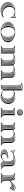

<svg xmlns="http://www.w3.org/2000/svg" viewBox="2374 -3040 671 5460"><g transform="rotate(90 2710.0 -309.5)"><path d="M162 -338H141.9C134.7 -333 128 -327.6 121.7 -322H152.1C155.1 -327.5 158.4 -332.8 162 -338ZM145.3 -308H107.5C102.8 -302.9 98.4 -297.5 94.4 -292H139.3C141.1 -297.5 143.1 -302.8 145.3 -308ZM135.5 -278H85.1C82 -272.8 79.1 -267.4 76.6 -262H132.6C133.3 -267.4 134.3 -272.8 135.5 -278ZM131.3 -248H71C69.1 -242.7 67.5 -237.4 66.2 -232H131.1C131 -234 131 -236 131 -238C131 -241.4 131.1 -244.7 131.3 -248ZM203.7 -82C197.8 -87.1 192.3 -92.4 187.1 -98H98C102.3 -92.5 107 -87.1 112 -82ZM221.6 -68H127C133.7 -62.3 140.9 -56.9 148.4 -52H247.9C238.7 -56.8 229.9 -62.1 221.6 -68ZM280.6 -38H173C187 -31.2 201.8 -25.7 217.1 -22H335.5C340.7 -22.9 345.9 -24 350.8 -25.1C326.2 -26 302.6 -30.5 280.6 -38ZM134.2 -202C133.3 -207.3 132.5 -212.6 132 -218H63.6C62.8 -212.7 62.3 -207.4 62.1 -202ZM137.3 -188H62.2C62.5 -182.6 63.2 -177.3 64.1 -172H142.1C140.3 -177.2 138.7 -182.6 137.3 -188ZM147.6 -158H67.2C68.7 -152.6 70.4 -147.2 72.5 -142H155.3C152.5 -147.2 149.9 -152.5 147.6 -158ZM163.6 -128H78.8C81.6 -122.5 84.6 -117.2 88 -112H175C171 -117.2 167.2 -122.5 163.6 -128ZM430.8 -382H464.5C464.8 -385 465.1 -387.9 465.4 -390.9C453.9 -386.6 441.8 -383.7 430.8 -382ZM463 -368H444.2C450.5 -362.7 456.3 -357.3 461.1 -352H461.4C461.9 -357.3 462.5 -362.7 463 -368ZM40 -196C40 -85 151 6 266 6C354 6 434 -19 495 -78L494 -79C450 -61 408 -50 359 -50C256.3 -50 173 -134.2 173 -238C173 -324.7 227.7 -395 295 -395C300.3 -395 304.7 -394.9 310 -394.8C404.9 -391.8 481 -327.9 481 -249H483L490 -429L488.5 -429.7C461 -406.4 427.2 -401.1 389.2 -401.1C373.4 -401.1 357 -402 340.3 -403C322.7 -404.1 307.7 -405 290 -405C152 -405 40 -311.4 40 -196ZM390.9 -389.1C421.5 -389.2 452.1 -393.5 477.1 -407.3L468.8 -326.4C450.4 -353.5 423.4 -374.9 390.9 -389.1ZM231.6 -387C175 -355.6 141 -301.7 141 -238C141 -125.9 238.7 -35 359 -35C385.6 -35 408.2 -38.5 433.5 -46.6C384.1 -18.3 327.8 -6 266 -6C156.4 -6 52 -93.2 52 -196C52 -286.7 127.1 -365.1 231.6 -387Z M685.3 -82H738.2C735.3 -87.2 732.6 -92.6 730.2 -98H667.5C673 -92.4 678.9 -87.1 685.3 -82ZM704.6 -68C713.4 -62.3 722.8 -56.9 732.7 -52H758.2C754.1 -57.2 750.2 -62.5 746.6 -68ZM622.6 -188C623.1 -182.6 623.9 -177.3 625.1 -172H710.2C709.6 -177.3 709.1 -182.6 708.7 -188ZM629 -158C630.9 -152.6 633.1 -147.2 635.7 -142H715.5C714.2 -147.3 713.2 -152.6 712.2 -158ZM643.5 -128C646.9 -122.5 650.7 -117.2 654.9 -112H724.5C722.5 -117.2 720.7 -122.6 719.1 -128ZM622 -202H708.1C708 -204.7 708 -207.3 708 -210C708 -212.7 708 -215.3 708.1 -218H623.3C622.5 -212.7 622.1 -207.4 622 -202ZM741 -352H757.9C761 -355.7 764.4 -359.3 767.8 -362.8C758.6 -359.5 749.6 -355.9 741 -352ZM714.1 -338C705.7 -333 697.7 -327.7 690.2 -322H736.7C739.8 -327.5 743.2 -332.8 746.9 -338ZM673.5 -308C668 -302.9 662.9 -297.5 658.1 -292H722.5C724.5 -297.4 726.8 -302.8 729.3 -308ZM647.3 -278C643.8 -272.8 640.5 -267.5 637.6 -262H713.6C714.7 -267.4 716.1 -272.8 717.7 -278ZM631.2 -248C629.1 -242.8 627.4 -237.4 626 -232H709C709.4 -237.4 710.1 -242.7 710.9 -248ZM1030.3 -82H1081.4C1087.1 -87.1 1092.4 -92.4 1097.3 -98H1036.6C1034.6 -92.5 1032.5 -87.2 1030.3 -82ZM1023.6 -68C1020.8 -62.5 1017.7 -57.1 1014.4 -52H1038.9C1047.8 -56.9 1056.2 -62.2 1064.1 -68ZM1052 -188C1052 -182.6 1051.8 -177.3 1051.4 -172H1135.2C1136.3 -177.3 1137 -182.6 1137.5 -188ZM1050.2 -158C1049.6 -152.6 1048.8 -147.3 1047.9 -142H1125.7C1128 -147.2 1130 -152.6 1131.7 -158ZM1045.2 -128C1044 -122.6 1042.6 -117.2 1041.1 -112H1108.5C1112.3 -117.2 1115.7 -122.5 1118.8 -128ZM1051.8 -202H1138C1137.9 -207.4 1137.5 -212.7 1136.8 -218H1050.9C1051.3 -212.7 1051.6 -207.4 1051.8 -202ZM1008.4 -352H1031.1C1020.7 -357.4 1009.6 -362.1 998.2 -366.1C1001.8 -361.6 1005.2 -356.9 1008.4 -352ZM1016.9 -338C1019.8 -332.8 1022.5 -327.5 1025 -322H1076.5C1069.8 -327.7 1062.7 -333 1055.2 -338ZM1031 -308C1033.1 -302.8 1035 -297.4 1036.7 -292H1105.3C1101.1 -297.5 1096.4 -302.9 1091.5 -308ZM1040.8 -278C1042.2 -272.7 1043.5 -267.4 1044.7 -262H1123.8C1121.2 -267.5 1118.3 -272.8 1115 -278ZM1047.3 -248C1048.2 -242.7 1048.9 -237.4 1049.6 -232H1134.3C1133.1 -237.4 1131.5 -242.8 1129.6 -248ZM966.1 -14.3C1012.9 -47.5 1042 -115.9 1042 -190C1042 -273.3 1012.1 -350.7 963.1 -386.3C1067.2 -364.5 1148 -291.4 1148 -200C1148 -109.4 1068.7 -36.7 966.1 -14.3ZM750 -210C750 -309.7 804 -392.1 875 -394.7C880.3 -394.9 884.7 -395 890 -395C895.3 -395 899.7 -394.9 905 -394.7C976.4 -392.1 1030 -300.4 1030 -190C1030 -90.3 976 -7.9 905 -5.3C899.7 -5.1 895.3 -5 890 -5C884.7 -5 880.3 -5.1 875 -5.3C803.6 -7.9 750 -99.6 750 -210ZM600 -200C600 -86.8 729.9 5 890 5C1050.1 5 1180 -86.8 1180 -200C1180 -313.2 1050.1 -405 890 -405C729.9 -405 600 -313.2 600 -200ZM816.9 -13.7C702.2 -35.5 612 -107.8 612 -200C612 -291.5 700.7 -363.3 813.9 -385.7C751.1 -349 718 -284.5 718 -210C718 -127.2 749.7 -54.3 816.9 -13.7Z M2108.4 -368H2008.4C2015.8 -363.3 2022.6 -357.9 2028.9 -352H2126.9C2121.6 -358.1 2115.3 -363.5 2108.4 -368ZM2137 -338H2041.8C2045.9 -332.9 2049.6 -327.6 2052.9 -322H2144.1C2142.3 -327.6 2139.9 -332.9 2137 -338ZM2147.3 -308H2060.2C2062.5 -302.8 2064.5 -297.5 2066.1 -292H2148V-297C2148 -300.7 2147.7 -304.4 2147.3 -308ZM2148 -202V-218H2072V-202ZM2148 -188H2072V-172H2148ZM2148 -158H2072V-142H2148ZM2148 -128H2072V-112H2148ZM2148 -278H2069.6C2070.6 -272.8 2071.3 -267.4 2071.6 -262H2148ZM2148 -248H2072V-232H2148ZM2149.8 -82C2148.7 -87.1 2148.1 -92.5 2148 -98H2072C2071.9 -92.6 2071.4 -87.2 2070.5 -82ZM2153.9 -68H2067.3C2065.7 -62.5 2063.6 -57.1 2061.2 -52H2161.9C2158.7 -57.1 2156 -62.5 2153.9 -68ZM2171.9 -38H2053.5C2049.7 -32.3 2045.6 -26.9 2041.1 -22H2187.1C2181.6 -27.2 2176.5 -32.5 2171.9 -38ZM1696.1 -22H1810.5C1809.4 -27.4 1808.4 -32.7 1807.5 -38H1708.5C1704.7 -32.3 1700.6 -26.9 1696.1 -22ZM1725.5 -82H1803.1C1803 -84.6 1803 -87.3 1803 -90V-98H1727C1726.9 -92.6 1726.4 -87.2 1725.5 -82ZM1722.3 -68C1720.7 -62.5 1718.6 -57.1 1716.2 -52H1805.4C1804.7 -57.3 1804.2 -62.6 1803.8 -68ZM1727 -202H1803V-218H1727ZM1727 -188V-172H1803V-188ZM1727 -158V-142H1803V-158ZM1727 -128V-112H1803V-128ZM1727 -248V-232H1803V-248ZM1663.4 -368C1670.7 -363.3 1677.6 -357.9 1683.9 -352H1781.9C1776.6 -358.1 1770.3 -363.5 1763.4 -368ZM1696.8 -338C1700.9 -332.9 1704.6 -327.6 1707.9 -322H1799.1C1797.3 -327.6 1794.9 -332.9 1792 -338ZM1715.2 -308C1717.5 -302.8 1719.5 -297.5 1721.1 -292H1803V-297C1803 -300.7 1802.7 -304.4 1802.3 -308ZM1724.6 -278C1725.6 -272.8 1726.3 -267.4 1726.6 -262H1803V-278ZM1458.1 -82C1458 -84.6 1458 -87.3 1458 -90V-98H1382C1381.9 -92.6 1381.4 -87.2 1380.5 -82ZM1458.8 -68H1377.3C1375.6 -62.5 1373.5 -57.1 1371.1 -52H1460.4C1459.7 -57.3 1459.2 -62.6 1458.8 -68ZM1462.5 -38H1363.3C1359.6 -32.3 1355.4 -26.9 1350.9 -22H1465.5C1464.4 -27.4 1463.4 -32.7 1462.5 -38ZM1382 -202H1458V-218H1382ZM1382 -188V-172H1458V-188ZM1382 -158V-142H1458V-158ZM1382 -128V-112H1458V-128ZM1382 -292H1458V-308H1381.7C1381.9 -305.4 1382 -302.7 1382 -300ZM1382 -278V-262H1458V-278ZM1382 -248V-232H1458V-248ZM1359.2 -368C1363 -362.9 1366.4 -357.5 1369.3 -352H1450.5C1446.6 -357.3 1442.7 -362.7 1438.7 -368ZM1375.5 -338C1377.4 -332.8 1378.8 -327.5 1379.9 -322H1458V-338ZM1705 -252V-100C1705 -51 1667 -13 1617 -2V0H1845V-297C1845 -313.2 1840.6 -328.6 1832.7 -342.5C1865 -355.8 1901.6 -367.5 1935.1 -367.5C1998.5 -367.5 2050 -315.8 2050 -252V-100C2050 -51 2012 -13 1962 -2V0H2278V-2C2228 -13 2190 -51 2190 -100V-297C2190 -356.6 2130.4 -405 2057 -405C1973.9 -405 1904 -383.7 1827.1 -351.1C1804.1 -383.3 1761.2 -405 1712 -405C1633.3 -405 1566.3 -385.9 1494.1 -356.1L1450 -402L1272 -400V-398C1322 -387 1360 -349 1360 -300V-100C1360 -52.2 1322.9 -13.2 1272 -2V0H1500V-347.4C1529.1 -358.5 1560.8 -367.5 1590.1 -367.5C1653.5 -367.5 1705 -315.8 1705 -252ZM1468 -90C1468 -62.3 1471.7 -39 1478 -12H1324.4C1353.5 -32.7 1372 -63.9 1372 -100V-300C1372 -337.4 1352 -368.7 1323.7 -388.6L1434.9 -389.9L1468 -345.2ZM1823 -12 1669.5 -12C1698.6 -32.7 1717 -63.3 1717 -100V-252C1717 -319 1665.3 -374 1599.7 -379.2C1635.7 -388 1672.4 -393 1712 -393C1767.8 -393 1813 -350 1813 -297L1813 -90C1813 -62.3 1816.7 -39 1823 -12ZM1944.7 -379.2C1980.7 -388 2017.5 -393 2057 -393C2112.8 -393 2158 -350 2158 -297V-100C2158 -63.9 2182.7 -35.3 2215.5 -12H2014.5C2043.6 -32.7 2062 -63.3 2062 -100V-252C2062 -319 2010.3 -374 1944.7 -379.2Z M2803.4 -368H2716.2C2724.1 -363.3 2731.7 -357.9 2738.8 -352H2828.1C2820.4 -358.2 2812.1 -363.5 2803.4 -368ZM2843.5 -338H2754C2758.9 -332.9 2763.5 -327.6 2767.9 -322H2857C2852.8 -327.7 2848.3 -333 2843.5 -338ZM2866.4 -308H2777.8C2781.1 -302.8 2784.3 -297.5 2787.2 -292H2875C2872.4 -297.5 2869.5 -302.9 2866.4 -308ZM2880.9 -278H2793.9C2796.2 -272.8 2798.2 -267.4 2800.1 -262H2886.1C2884.6 -267.5 2882.8 -272.8 2880.9 -278ZM2889.4 -248H2804.4C2805.8 -242.7 2807 -237.4 2808.1 -232H2891.8C2891.2 -237.4 2890.4 -242.8 2889.4 -248ZM2892.8 -218H2810.3C2810.9 -212.7 2811.4 -207.4 2811.7 -202H2892.9C2893 -204.7 2893 -207.3 2893 -210C2893 -212.7 2892.9 -215.4 2892.8 -218ZM2760.7 -22C2774.3 -25.6 2787.3 -31 2799.5 -38H2751.9C2745.7 -32.1 2739.2 -26.7 2732.2 -22ZM2849.9 -82C2853.9 -87.1 2857.7 -92.4 2861.2 -98H2793.1C2790.7 -92.5 2788.1 -87.2 2785.3 -82ZM2837.7 -68H2776.8C2773.1 -62.4 2769.2 -57.1 2765 -52H2820.1C2826.3 -56.9 2832.2 -62.2 2837.7 -68ZM2891.9 -188H2812C2811.9 -182.6 2811.7 -177.3 2811.3 -172H2889.7C2890.6 -177.3 2891.4 -182.6 2891.9 -188ZM2886.7 -158H2809.8C2809.1 -152.6 2808.2 -147.3 2807.1 -142H2882.1C2883.8 -147.2 2885.4 -152.6 2886.7 -158ZM2876.8 -128H2803.7C2802.2 -122.6 2800.6 -117.2 2798.7 -112H2869.3C2872 -117.2 2874.6 -122.5 2876.8 -128ZM2432 -202H2508V-218H2432ZM2432 -188V-172H2508V-188ZM2432 -158V-142H2508V-158ZM2432 -128V-112H2508V-128ZM2432 -488V-472H2508V-488ZM2432 -458V-442H2508V-458ZM2432 -428V-412H2508V-428ZM2432 -398V-382H2508V-398ZM2432 -368V-352H2508V-368ZM2432 -338V-322H2508V-338ZM2432 -308V-292H2508V-308ZM2432 -278V-262H2508V-278ZM2432 -248V-232H2508V-248ZM2400.4 -578C2405 -573 2409.3 -567.7 2413 -562H2508V-570C2508 -572.9 2507.6 -575.5 2506.8 -578ZM2421 -548C2423.5 -542.9 2425.6 -537.5 2427.3 -532H2508V-548ZM2430.5 -518C2431.4 -512.8 2431.9 -507.5 2432 -502H2508V-518ZM2508 -98H2432C2432 -92.6 2431.9 -87.2 2431.7 -82H2507C2507.3 -82.6 2507.7 -83.2 2508 -83.9ZM2499.4 -68H2431.1C2430.8 -62.6 2430.4 -57.3 2429.9 -52H2490.7ZM2483.1 -38H2428.4C2427.8 -32.7 2427.1 -27.4 2426.2 -22H2474.4ZM2410 -100C2410 -65 2407 -35 2400 0H2486L2545.6 -71.8C2582.8 -37.9 2612.6 -17.9 2643 -7C2669.4 2.5 2693.7 5 2722 5C2839.6 5 2935 -91.3 2935 -210C2935 -317.6 2848.5 -405 2742 -405C2672.4 -405 2612.7 -389.9 2550 -366.2V-570C2550 -594.5 2522.7 -615.4 2488.2 -615.4C2485.5 -615.4 2482.8 -615.3 2480 -615L2321 -600V-598C2371 -587 2410 -549 2410 -500ZM2550 -354.6C2576.9 -363.4 2606.1 -370 2630 -370C2718.3 -370 2790 -289.4 2790 -190C2790 -96.7 2731.3 -21 2659 -21C2624.4 -21 2587.9 -45.8 2550 -80.7ZM2422 -100V-500C2422 -540.1 2398.3 -573.3 2367.2 -592.3L2480.6 -603H2488C2504.6 -603 2518 -588.2 2518 -570V-81.3L2480.4 -12H2414.5C2419.8 -42.6 2422 -69.1 2422 -100ZM2640.7 -381.6C2673.1 -388.9 2706.2 -393 2742 -393C2830.9 -393 2903 -311 2903 -210C2903 -97.9 2821.9 -7 2722 -7C2705.6 -7 2691.1 -7.8 2676.8 -10.4C2749.3 -21.5 2802 -99.9 2802 -190C2802 -290.9 2731.7 -375.5 2640.7 -381.6Z M3146.5 -592H3196.9C3190 -595.9 3182.1 -598 3174 -598C3164.1 -598 3154.7 -595.8 3146.5 -592ZM3127.2 -578C3122.8 -573.3 3119.2 -567.9 3116.6 -562H3222.1C3220 -567.9 3216.9 -573.3 3213.3 -578ZM3112.6 -548C3112.2 -545.4 3112 -542.7 3112 -540C3112 -537.3 3112.2 -534.6 3112.5 -532H3225.6C3225.9 -534.6 3226 -537.3 3226 -540C3226 -542.7 3225.8 -545.4 3225.5 -548ZM3222.5 -518H3116.2C3118.5 -512.2 3121.6 -506.8 3125.5 -502H3214.7C3217.9 -506.8 3220.6 -512.1 3222.5 -518ZM3201.1 -488H3141.6C3151 -482.3 3162.1 -479 3174 -479C3183.7 -479 3193.1 -482.3 3201.1 -488ZM3102 -540C3102 -577.5 3134.3 -608 3174 -608C3208.2 -608 3236 -577.5 3236 -540C3236 -500.8 3208.2 -469 3174 -469C3134.3 -469 3102 -500.8 3102 -540ZM3090 -540C3090 -493 3128 -455 3175 -455C3224.7 -455 3265 -493.1 3265 -540C3265 -586.9 3224.7 -625 3175 -625C3128.1 -625 3090 -586.9 3090 -540ZM3137 -202H3213V-218H3137ZM3137 -188V-172H3213V-188ZM3137 -158V-142H3213V-158ZM3137 -128V-112H3213V-128ZM3137 -292H3213V-308H3136.7C3136.9 -305.4 3137 -302.7 3137 -300ZM3137 -278V-262H3213V-278ZM3137 -248V-232H3213V-248ZM3114.2 -368C3118 -362.9 3121.4 -357.6 3124.3 -352H3215.5C3216.3 -357.4 3217.2 -362.7 3218.2 -368ZM3130.5 -338C3132.4 -332.8 3133.8 -327.5 3134.9 -322H3213C3213.2 -327.5 3213.5 -332.8 3213.9 -338ZM3215 -82C3213.8 -87.2 3213.2 -92.5 3213 -98H3137C3136.9 -92.6 3136.4 -87.2 3135.5 -82ZM3219.3 -68H3132.3C3130.7 -62.5 3128.6 -57.1 3126.2 -52H3227.5C3224.3 -57.1 3221.5 -62.4 3219.3 -68ZM3237.5 -38H3118.5C3114.7 -32.3 3110.6 -26.9 3106.1 -22H3252.5C3247.2 -27 3242.2 -32.4 3237.5 -38ZM3115 -100C3115 -51 3077 -13 3027 -2V0H3343V-2C3293 -13 3255 -51 3255 -100V-398L3205 -402L3027 -400V-398C3077 -387 3115 -349 3115 -300ZM3127 -100V-300C3127 -337.4 3107 -368.7 3078.7 -388.6L3204.6 -390L3233 -387.9C3227.1 -364.4 3223.3 -344.1 3223 -320V-100C3223 -63 3252.6 -31.8 3280.5 -12H3079.5C3108.6 -32.7 3127 -63.3 3127 -100Z M3956.2 -368H3856.3C3864 -363.3 3871.2 -357.9 3877.9 -352H3976.3C3970.4 -358.1 3963.6 -363.5 3956.2 -368ZM3987.5 -338H3891.6C3896 -332.9 3899.9 -327.6 3903.6 -322H3996.1C3993.7 -327.6 3990.9 -333 3987.5 -338ZM4000.6 -308H3911.6C3914.1 -302.8 3916.4 -297.5 3918.4 -292H4002.9C4002.6 -297.5 4001.8 -302.8 4000.6 -308ZM4003 -202V-218H3927V-202ZM4003 -188H3927V-172H4003ZM4003 -158H3927V-142H4003ZM4003 -128H3927V-112H4003ZM4003 -278H3922.6C3923.9 -272.8 3924.9 -267.4 3925.7 -262H4003ZM4003 -248H3926.9C3927 -246 3927 -244 3927 -242V-232H4003ZM4004.7 -82C4003.7 -87.2 4003.1 -92.5 4003 -98H3927C3926.9 -92.6 3926.4 -87.2 3925.5 -82ZM4008.7 -68H3922.3C3920.7 -62.5 3918.6 -57.1 3916.2 -52H4016.3C4013.3 -57.1 4010.7 -62.5 4008.7 -68ZM4026.1 -38H3908.5C3904.7 -32.3 3900.6 -26.9 3896.1 -22H4041.2C4035.7 -27.1 4030.6 -32.4 4026.1 -38ZM3633 -202V-218H3557V-202ZM3633 -188H3557V-172H3633ZM3633 -158H3557V-142H3633ZM3633 -128H3557V-112H3633ZM3633 -338H3550.5C3552.4 -332.8 3553.8 -327.5 3554.9 -322H3633ZM3633 -308H3556.7C3556.9 -305.4 3557 -302.7 3557 -300V-292H3633ZM3633 -278H3557V-262H3633ZM3633 -248H3557V-232H3633ZM3634.8 -82C3633.7 -87.1 3633.1 -92.5 3633 -98H3557C3556.9 -92.6 3556.4 -87.2 3555.5 -82ZM3638.9 -68H3552.3C3550.7 -62.5 3548.6 -57.1 3546.2 -52H3646.9C3643.7 -57.1 3641 -62.5 3638.9 -68ZM3656.9 -38H3538.5C3534.7 -32.3 3530.6 -26.9 3526 -22H3672.1C3666.6 -27.2 3661.5 -32.5 3656.9 -38ZM3534.2 -368C3538 -362.9 3541.4 -357.5 3544.3 -352H3625.5C3621.6 -357.3 3617.7 -362.7 3613.7 -368ZM3535 -100C3535 -51 3497 -13 3447 -2V0H3763V-2C3713 -13 3675 -51 3675 -100V-341.4C3708 -355.1 3745.7 -367.5 3780.1 -367.5C3849 -367.5 3905 -311.3 3905 -242V-100C3905 -51 3867 -13 3817 -2V0H4133V-2C4083 -13 4045 -51 4045 -100V-287C4045 -352.1 3980.9 -405 3902 -405C3819.4 -405 3749.8 -384 3673.4 -351.6L3625 -402L3447 -400V-398C3497 -387 3535 -349 3535 -300ZM3643 -345.2V-100C3643 -63.9 3667.7 -35.3 3700.5 -12H3499.5C3528.6 -32.7 3547 -63.3 3547 -100V-300C3547 -337.4 3527 -368.7 3498.7 -388.6L3609.9 -389.9ZM3789.8 -379.2C3825.8 -388 3862.6 -393 3902 -393C3963.3 -393 4013 -345.5 4013 -287V-100C4013 -63.4 4037 -34.1 4070.5 -12H3869.5C3898.6 -32.7 3917 -63.3 3917 -100V-242C3917 -314.5 3860.9 -374 3789.8 -379.2Z M4503.4 -382H4589.5C4580.8 -384.6 4571.5 -386 4562 -386C4541.7 -386 4522.1 -384.6 4503.4 -382ZM4618.3 -368H4515.9C4523.9 -363.4 4531.4 -358 4538.3 -352H4636.1C4630.8 -358 4624.8 -363.4 4618.3 -368ZM4646.5 -338H4552.3C4556.7 -333 4560.7 -327.6 4564.4 -322H4654.8C4652.5 -327.6 4649.7 -333 4646.5 -338ZM4659.4 -308H4572.3C4574.9 -302.8 4577.1 -297.5 4579.1 -292H4662.4C4661.8 -297.5 4660.8 -302.8 4659.4 -308ZM4663 -202V-218H4587V-202ZM4663 -188H4587V-172H4663ZM4663 -158H4587V-142H4663ZM4663 -128H4587V-112H4663.3C4663.1 -114.6 4663 -117.3 4663 -120ZM4663 -278H4583.2C4584.4 -272.8 4585.4 -267.4 4586 -262H4663ZM4663 -248H4587C4587 -247 4587 -246 4587 -245V-232H4663ZM4671.1 -82C4668.8 -87.1 4667 -92.5 4665.6 -98H4587C4587.2 -92.5 4587.8 -87.2 4589 -82ZM4678.7 -68H4593.4C4595.8 -62.3 4598.8 -57 4602.3 -52H4691.3C4686.6 -57 4682.4 -62.4 4678.7 -68ZM4706.6 -38H4614.8C4622.6 -31.1 4631.6 -25.6 4641.6 -22H4721.8C4724.2 -22.5 4726.5 -22.9 4728.8 -23.4C4720.9 -27.7 4713.5 -32.6 4706.6 -38ZM4337.5 -22H4365.6C4357.8 -26.6 4350.7 -32 4344.5 -38H4295.8C4307.7 -31.2 4321.7 -25.7 4337.5 -22ZM4254.7 -82H4319.5C4318.5 -86.9 4318 -91.9 4318 -97C4318 -97.3 4318 -97.7 4318 -98H4252C4252 -97.7 4252 -97.3 4252 -97C4252 -92.1 4252.9 -87 4254.7 -82ZM4261.8 -68C4265.6 -62.5 4270.3 -57.1 4276 -52H4332.5C4329 -57 4326 -62.4 4323.7 -68ZM4344.8 -172H4363.3C4366.7 -174.5 4370.2 -176.8 4373.8 -179C4363.5 -177 4353.9 -174.7 4344.8 -172ZM4308.3 -158C4298.1 -153 4289.2 -147.6 4281.7 -142H4332.8C4336.8 -147.7 4341.4 -153 4346.5 -158ZM4266.2 -128C4261.5 -122.7 4257.9 -117.3 4255.5 -112H4319.5C4320.7 -117.6 4322.5 -122.9 4324.8 -128ZM4296.5 -338H4284.4C4284.7 -333.6 4285.2 -329.6 4285.7 -326.5C4289.3 -330.8 4292.9 -334.6 4296.5 -338ZM4565 -245V-92C4523 -52 4483.1 -25 4445 -25C4395.3 -25 4355 -57.3 4355 -97C4355 -149 4421.7 -188 4502 -200V-202C4480.8 -205.7 4462.6 -207.2 4441.1 -207.2C4324.6 -207.2 4230 -157.9 4230 -97C4230 -40.7 4298.1 5 4382 5C4410.3 5 4434.6 2.5 4461 -7C4493.7 -18.7 4525.7 -41 4567 -79.7C4576.4 -31.4 4619 5 4670 5C4714.6 5 4752 -5.4 4795 -19V-21C4743 -32.4 4705 -71.8 4705 -120V-280C4705 -350.7 4640.9 -408 4562 -408C4486.4 -408 4422.8 -390.2 4353.3 -358.9C4315.3 -358.9 4282.1 -374.5 4264 -406H4262V-349C4262 -320.4 4268.3 -295.5 4286 -274H4288C4288 -324.3 4358.2 -365.1 4444.7 -365.1C4511.1 -365.1 4565 -311.3 4565 -245ZM4328.4 -349.1C4307.4 -336.9 4291.2 -321.2 4282.4 -302.6C4276.3 -316.7 4274 -331.5 4274 -349V-374.8C4289.2 -361.3 4308 -352.9 4328.4 -349.1ZM4438 -13C4418.7 -8.5 4401.9 -7 4382 -7C4300.7 -7 4242 -51.3 4242 -97C4242 -144.4 4321.9 -193.2 4434.9 -195.2C4376.4 -176.9 4328 -142.9 4328 -97C4328 -50.6 4377.3 -13 4438 -13ZM4434.1 -376.9C4475.2 -389.3 4516.4 -396 4562 -396C4623.3 -396 4673 -344 4673 -280V-120C4673 -74.5 4709.8 -38.3 4759.4 -20.8C4727.8 -12 4702 -7 4670 -7C4618.7 -7 4577 -48.7 4577 -100V-245C4577 -317.9 4517.7 -377.1 4444.7 -377.1C4441.5 -377.1 4437.6 -377 4434.1 -376.9Z M5239.1 -352H5362.5L5373.4 -365.5C5372.7 -366.4 5371.9 -367.2 5371.2 -368H5256.5C5252.4 -364.8 5248.4 -361.3 5244.5 -357.4ZM5225 -338 5208.9 -322H5338.4L5351.3 -338ZM5280.5 -382H5353.1C5343.6 -386.9 5332.6 -389.4 5320.2 -389.4C5305.8 -389.4 5292.7 -387 5280.5 -382ZM5327.2 -308H5299.5C5306.1 -304.8 5312.3 -301.1 5318.1 -296.7ZM4997 -202H5073V-218H4997ZM4997 -188V-172H5073V-188ZM4997 -158V-142H5073V-158ZM4997 -128V-112H5073V-128ZM4997 -292H5072.6C5072.4 -297.5 5072 -302.8 5071.5 -308H4996.7C4996.9 -305.4 4997 -302.7 4997 -300ZM4997 -278V-262H5073V-274C5073 -275.3 5073 -276.7 5073 -278ZM4997 -248V-232H5073V-248ZM4974 -368C4977.8 -362.9 4981.2 -357.6 4984.1 -352H5061.6C5059.4 -357.6 5056.9 -363 5053.8 -368ZM4990.3 -338C4992.2 -332.8 4993.7 -327.5 4994.8 -322H5069.6C5068.7 -327.5 5067.6 -332.8 5066.2 -338ZM5074.8 -82C5073.7 -87.1 5073.1 -92.5 5073 -98H4997C4996.9 -92.6 4996.4 -87.2 4995.5 -82ZM5078.9 -68H4992.3C4990.6 -62.5 4988.5 -57.1 4986.1 -52H5086.9C5083.7 -57.1 5081.1 -62.5 5078.9 -68ZM5097 -38H4978.3C4974.6 -32.3 4970.4 -26.9 4965.9 -22H5112.2C5106.7 -27.2 5101.5 -32.5 5097 -38ZM4975 -100C4975 -52.2 4937.9 -13.2 4887 -2V0H5203V-2C5152.1 -13.2 5115 -52.2 5115 -100V-245.1L5137 -263C5168 -288.2 5203.5 -299.7 5236 -299.7C5276.4 -299.7 5312 -281.9 5328 -251L5400 -365C5384.2 -394.8 5354.6 -411.4 5320.2 -411.4C5284.7 -411.4 5254.4 -398.2 5229 -373L5115 -259.8V-274C5115 -323.8 5099.3 -366.7 5065 -402L4887 -400V-398C4937.9 -386.8 4975 -347.8 4975 -300ZM4987 -100V-300C4987 -336.8 4967 -368.7 4938.6 -388.6L5049.9 -389.9C5077.9 -359.2 5083 -318.7 5083 -274V-100C5083 -63.8 5107.8 -35.3 5140.6 -12H4939.4C4968.5 -32.7 4987 -63.9 4987 -100ZM5169.7 -297.2 5237.5 -364.5C5260.9 -387.7 5287.8 -399.4 5320.2 -399.4C5348.5 -399.4 5371.6 -387 5386 -365.2L5319.6 -282.6C5297.9 -302.4 5268.7 -311.7 5236 -311.7C5214.5 -311.7 5191.7 -307 5169.7 -297.2Z"/></g></svg>

Font: SortefaxS02
Style: Medium
Weight: 500
Designer: gluk
Foundry: gluk
Version: Version 0.261